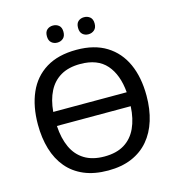

<svg xmlns="http://www.w3.org/2000/svg" viewBox="-129 -1009 1042 1130"><g transform="rotate(-15 392.0 -444.5)"><path d="M722.2 -357.9Q722.2 -275.4 701.2 -207.8Q680.2 -140.1 638.9 -91.6Q597.7 -43 535.9 -16.6Q474.1 9.8 391.6 9.8Q307.6 9.8 245.4 -16.6Q183.1 -43 142.1 -91.8Q101.1 -140.6 80.8 -208.5Q60.5 -276.4 60.5 -358.9Q60.5 -468.8 96.7 -551.3Q132.8 -633.8 206.8 -679.4Q280.8 -725.1 393.1 -725.1Q501.5 -725.1 574.7 -679.7Q647.9 -634.3 685.1 -552Q722.2 -469.7 722.2 -357.9ZM391.6 -75.7Q464.4 -75.7 512.7 -105.2Q561 -134.8 586.7 -190.2Q612.3 -245.6 616.2 -321.8H166.5Q170.9 -245.6 196.3 -190.4Q221.7 -135.3 270.3 -105.5Q318.8 -75.7 391.6 -75.7ZM393.1 -638.7Q321.8 -638.7 273.9 -610.8Q226.1 -583 199.7 -531.2Q173.3 -479.5 167 -407.2H614.7Q605.5 -516.1 551.8 -577.4Q498 -638.7 393.1 -638.7ZM246.1 -847.2Q246.1 -874 260.7 -886.5Q275.4 -898.9 296.4 -898.9Q317.4 -898.9 332.3 -886.5Q347.2 -874 347.2 -847.2Q347.2 -820.8 332.3 -807.9Q317.4 -794.9 296.4 -794.9Q275.4 -794.9 260.7 -807.9Q246.1 -820.8 246.1 -847.2ZM436 -847.2Q436 -874 450.4 -886.5Q464.8 -898.9 485.8 -898.9Q506.8 -898.9 522 -886.5Q537.1 -874 537.1 -847.2Q537.1 -820.8 522 -807.9Q506.8 -794.9 485.8 -794.9Q464.8 -794.9 450.4 -807.9Q436 -820.8 436 -847.2Z"/></g></svg>

Font: Open Sans Medium
Style: Regular
Weight: 500
Designer: Monotype Design Team
Foundry: Monotype Imaging Inc.
Version: Version 3.000